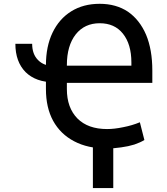

<svg xmlns="http://www.w3.org/2000/svg" viewBox="-20 -757 867 994"><path d="M59.6 -530.3Q81.1 -530.3 146.5 -530.3Q146.5 -476.6 176.8 -446.3Q207 -415 259.8 -415Q259.8 -386.7 259.8 -331.1Q166 -331.1 112.3 -383.8Q59.6 -437.5 59.6 -530.3ZM532.2 11.7Q434.6 11.7 364.3 -25.4Q293 -62.5 254.9 -131.8Q217.8 -200.2 217.8 -295.9Q217.8 -336.9 217.8 -419.9Q217.8 -516.6 252 -587.9Q286.1 -659.2 348.6 -698.2Q411.1 -737.3 496.1 -737.3Q581.1 -737.3 642.6 -696.3Q703.1 -654.3 736.3 -577.1Q768.6 -500 768.6 -391.6Q768.6 -371.1 768.6 -328.1Q650.4 -328.1 296.9 -328.1Q296.9 -350.6 296.9 -417Q387.7 -417 660.2 -417Q660.2 -420.9 660.2 -433.6Q660.2 -528.3 616.2 -583Q573.2 -636.7 496.1 -636.7Q418 -636.7 372.1 -579.1Q326.2 -520.5 326.2 -419.9Q326.2 -377.9 326.2 -295.9Q326.2 -199.2 380.9 -143.6Q435.5 -88.9 534.2 -88.9Q572.3 -88.9 618.2 -98.6Q664.1 -107.4 704.1 -124Q711.9 -93.8 727.5 -32.2Q707 -19.5 675.8 -8.8Q644.5 1 607.4 5.9Q570.3 11.7 532.2 11.7ZM566.4 -45.9Q566.4 19.5 566.4 216.8Q540 216.8 460.9 216.8Q460.9 151.4 460.9 -45.9Q487.3 -45.9 566.4 -45.9Z"/></svg>

Font: DeepSea
Style: Medium
Weight: 500
Designer: Stem
Version: Version 3.019;git-0a5106e0b